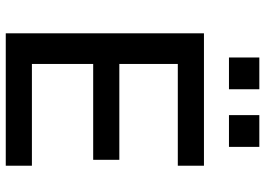

<svg xmlns="http://www.w3.org/2000/svg" viewBox="-150 -792 942 683"><g transform="rotate(90 321.5 -451.0)"><path d="M99 0V-705H570V-612H208V-404H549V-311H208V-93H570V0ZM390 -794V-902H503V-794ZM185 -794V-902H298V-794Z"/></g></svg>

Font: Nunito Sans 8pt SemiBold
Style: Regular
Weight: 600
Version: Version 3.101;gftools[0.9.27]